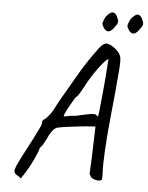

<svg xmlns="http://www.w3.org/2000/svg" viewBox="-59 -887 755 979"><g transform="rotate(5 318.5 -397.0)"><path d="M457 -828Q473 -844 485.5 -837.5Q498 -831 503 -815Q511 -800 509 -790.5Q507 -781 493 -763Q459 -717 434 -767Q429 -777 431 -782Q440 -813 451 -822ZM585 -828Q601 -844 613.5 -837.5Q626 -831 631 -815Q639 -800 637 -790.5Q635 -781 621 -763Q587 -717 562 -767Q557 -777 559 -782Q568 -813 579 -822ZM448 -305H450Q452 -311 462 -414Q470 -491 477 -600Q467 -600 429.5 -550Q392 -500 363 -443Q336 -394 330 -394Q323 -387 297 -340Q271 -293 276 -289Q313 -297 338 -298Q398 -312 415 -314Q432 -316 439 -312Q444 -305 448 -305ZM515 -322Q493 -106 498 -15Q499 -8 498 3Q497 14 497 15Q488 25 464 19Q440 13 437 -1Q432 -5 432 -9.5Q432 -14 436 -90L441 -252L428 -251Q408 -251 339 -243Q270 -235 253 -230Q232 -230 208 -187Q202 -172 192.5 -155.5Q183 -139 183 -137L167 -118Q167 -107 146 -62Q127 -19 85 45L69 33Q53 25 50 15.5Q47 6 55.5 -14.5Q64 -35 82.5 -70.5Q101 -106 134.5 -170.5Q168 -235 168 -245Q164 -260 183 -269Q206 -292 221 -318Q233 -346 326 -504Q363 -570 421 -648Q444 -679 461 -678.5Q478 -678 502 -660Q533 -637 537 -610Q538 -604 538 -593Q538 -582 537.5 -571Q537 -560 535.5 -543Q534 -526 533 -513.5Q532 -501 530 -480Q528 -459 527 -443Q526 -427 515 -322Z"/></g></svg>

Font: Caveat
Style: Regular
Weight: 400
Designer: Pablo Impallari
Foundry: Creative Lab NY
Version: Version 1.096; ttfautohint (v1.3)